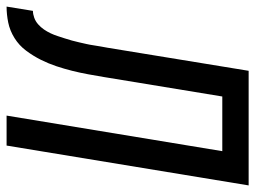

<svg xmlns="http://www.w3.org/2000/svg" viewBox="-156 -659 775 583"><g transform="rotate(90 231.5 -367.5)"><path d="M-40 0 -27 -80Q-17 -80 -6 -84Q5 -88 14 -96Q23 -104 29.5 -113.5Q36 -123 41 -133.5Q46 -144 49.5 -155Q53 -166 56.5 -176.5Q60 -187 63 -198Q66 -209 68.5 -220Q71 -231 73.5 -242Q76 -253 77.5 -263.5Q79 -274 81 -285Q83 -296 85 -307L155 -735H503L382 0H291L399 -655H233L174 -296Q170 -272 165.5 -247.5Q161 -223 155 -199Q149 -175 141 -151Q133 -127 121.5 -104Q110 -81 94 -59.5Q78 -38 55.5 -24Q33 -10 8.5 -5Q-16 0 -40 0Z"/></g></svg>

Font: Iosevka Medium Oblique
Style: Regular
Weight: 500
Italic angle: -9°
Monospace: yes
Designer: Belleve Invis
Foundry: Belleve Invis
Version: Version 32.5.0; ttfautohint (v1.8.4)